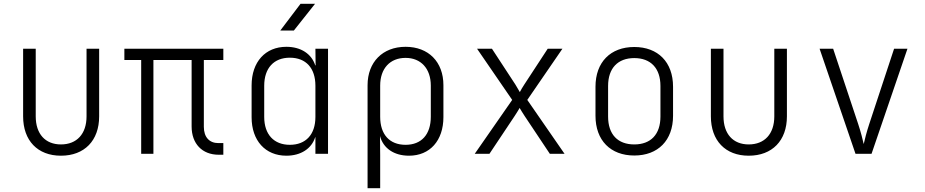

<svg xmlns="http://www.w3.org/2000/svg" viewBox="-20 -805 4840 1005"><path d="M299 10C422 10 499 -69 499 -196V-550H433V-196C433 -104 382 -49 299 -49C217 -49 167 -104 167 -196V-550H101V-196C101 -69 177 10 299 10Z M1125 5H1149V-56H1123C1076 -56 1047 -87 1047 -141V-491H1149V-550H631V-491H719V0H783V-491H983V-143C983 -53 1038 5 1125 5Z M1447 -645H1518L1629 -785H1553ZM1479 10C1555 10 1611 -27 1630 -87H1631V0H1697V-550H1631L1632 -463H1630C1611 -523 1555 -560 1479 -560C1369 -560 1297 -481 1297 -358V-191C1297 -69 1369 10 1479 10ZM1497 -47C1414 -47 1363 -101 1363 -193V-356C1363 -449 1414 -503 1497 -503C1582 -503 1631 -448 1631 -356V-193C1631 -101 1581 -47 1497 -47Z M1904 180H1970V8L1969 -93C1986 -29 2042 10 2121 10C2230 10 2301 -69 2301 -192V-359C2301 -481 2223 -560 2103 -560C1983 -560 1904 -480 1904 -359ZM2103 -47C2019 -47 1970 -101 1970 -194V-357C1970 -446 2021 -502 2103 -502C2183 -502 2235 -446 2235 -357V-194C2235 -101 2186 -47 2103 -47Z M2465 0H2542L2674 -198C2683 -211 2694 -230 2700 -240C2706 -230 2717 -211 2726 -198L2858 0H2935L2740 -282L2924 -550H2847L2724 -362C2716 -350 2706 -333 2701 -323C2695 -333 2686 -349 2678 -362L2555 -550H2477L2661 -282Z M3300 9C3424 9 3503 -70 3503 -199V-351C3503 -480 3424 -559 3300 -559C3176 -559 3097 -480 3097 -351V-199C3097 -70 3176 9 3300 9ZM3300 -49C3214 -49 3163 -101 3163 -195V-355C3163 -448 3214 -501 3300 -501C3386 -501 3437 -448 3437 -355V-195C3437 -101 3386 -49 3300 -49Z M3899 10C4022 10 4099 -69 4099 -196V-550H4033V-196C4033 -104 3982 -49 3899 -49C3817 -49 3767 -104 3767 -196V-550H3701V-196C3701 -69 3777 10 3899 10Z M4458 0H4542L4730 -550H4660L4530 -156C4517 -117 4506 -74 4501 -51C4496 -74 4485 -117 4472 -156L4341 -550H4270Z"/></svg>

Font: JetBrains Mono ExtraLight
Style: Regular
Weight: 240
Monospace: yes
Designer: Philipp Nurullin, Konstantin Bulenkov
Foundry: JetBrains
Version: Version 2.305